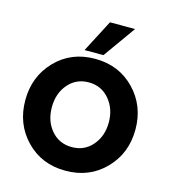

<svg xmlns="http://www.w3.org/2000/svg" viewBox="-112 -840 833 938"><g transform="rotate(15 304.5 -371.5)"><path d="M328.1 -750H455.1L338.9 -586.9H243.2ZM504.9 -74.5Q425.8 6.8 304.9 6.8Q184.1 6.8 105.5 -74.5Q26.9 -155.8 26.9 -275.9Q26.9 -396 105.5 -477.5Q184.1 -559.1 304.9 -559.1Q425.8 -559.1 504.9 -477.5Q584 -396 584 -275.9Q584 -155.8 504.9 -74.5ZM305.2 -439.9Q241.2 -439.9 201.2 -393.1Q161.1 -346.2 161.1 -276.1Q161.1 -206.1 201.2 -159.4Q241.2 -112.8 305.2 -112.8Q369.1 -112.8 409.2 -159.9Q449.2 -207 449.2 -276.1Q449.2 -345.2 408.7 -392.6Q368.2 -439.9 305.2 -439.9Z"/></g></svg>

Font: Oakes Grotesk
Style: SemiBold
Weight: 600
Designer: Samuel Oakes
Foundry: Samuel Oakes
Version: Version 1.0 | wf-rip DC20170320